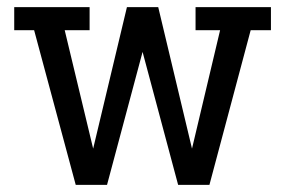

<svg xmlns="http://www.w3.org/2000/svg" viewBox="-20 -520 802 540"><path d="M742 -500V-435H685L569 0H481L381 -374L281 0H193L76 -435H20V-500H232V-435H162L242 -102L337 -500H425L520 -102L599 -435H530V-500Z"/></svg>

Font: Cherry Swash
Style: Regular
Weight: 400
Designer: Kasatkina Nataliya
Foundry: Nataliya Kasatkina
Version: Version 1.001